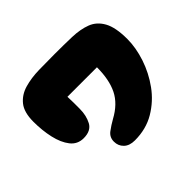

<svg xmlns="http://www.w3.org/2000/svg" viewBox="-126 -700 865 865"><g transform="rotate(-45 306.5 -267.5)"><path d="M289 -2Q255 -2 236.5 -20Q218 -38 218 -65Q218 -93 240 -109.5Q262 -126 287 -140Q350 -174 375.5 -225.5Q401 -277 401 -356H213Q214 -337 214 -317.5Q214 -298 214 -279Q214 -236 197 -204Q180 -172 133 -172Q94 -172 70.5 -202Q47 -232 36 -280.5Q25 -329 25 -385Q25 -445 50 -476Q75 -507 116.5 -519Q158 -531 208 -532Q258 -533 308 -533Q367 -533 418 -531.5Q469 -530 507 -515.5Q545 -501 566.5 -462Q588 -423 588 -349Q588 -294 568 -233.5Q548 -173 510 -120.5Q472 -68 416.5 -35Q361 -2 289 -2Z"/></g></svg>

Font: Cherry Bomb One
Style: Regular
Weight: 400
Designer: satsuyako
Foundry: satsuyako
Version: Version 4.100; ttfautohint (v1.8.3)